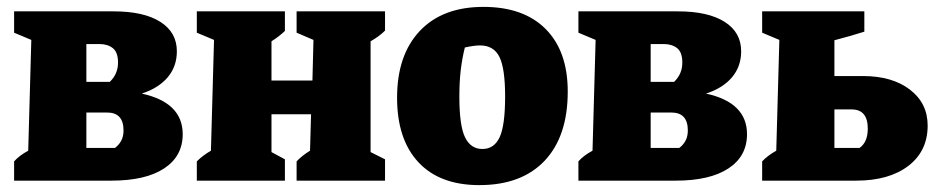

<svg xmlns="http://www.w3.org/2000/svg" viewBox="-20 -525 2716 558"><path d="M21 0V-56Q36 -73 62 -87L71 -409L21 -430V-492H310Q398 -492 446 -461.5Q494 -431 494 -376Q494 -332 467.5 -300.5Q441 -269 392 -253Q511 -227 511 -135Q511 -71 457 -35.5Q403 0 304 0ZM269 -397H231V-287H299Q323 -310 323 -343Q323 -373 308 -385Q293 -397 269 -397ZM291 -198H231V-95H314Q325 -103 332 -115.5Q339 -128 339 -146Q339 -198 291 -198Z M552 0V-56Q561 -65 571 -72.5Q581 -80 593 -87L602 -409L552 -430V-492H808V-435Q790 -418 769 -405V-291H888L891 -409L842 -430V-492H1099V-436Q1082 -419 1057 -405V-83L1099 -62V0H842V-56Q858 -73 881 -87L884 -193H769V-83L808 -62V0Z M1373 13Q1258 13 1196 -53.5Q1134 -120 1134 -241Q1134 -365 1200 -435Q1266 -505 1385 -505Q1502 -505 1566 -440.5Q1630 -376 1630 -259Q1630 -129 1563 -58Q1496 13 1373 13ZM1382 -92Q1416 -92 1432 -126Q1448 -160 1448 -245Q1448 -326 1431.5 -359.5Q1415 -393 1375 -393Q1358 -393 1331 -387Q1323 -355 1319 -321Q1315 -287 1315 -244Q1315 -160 1331.5 -126Q1348 -92 1382 -92Z M1661 0V-56Q1676 -73 1702 -87L1711 -409L1661 -430V-492H1950Q2038 -492 2086 -461.5Q2134 -431 2134 -376Q2134 -332 2107.5 -300.5Q2081 -269 2032 -253Q2151 -227 2151 -135Q2151 -71 2097 -35.5Q2043 0 1944 0ZM1909 -397H1871V-287H1939Q1963 -310 1963 -343Q1963 -373 1948 -385Q1933 -397 1909 -397ZM1931 -198H1871V-95H1954Q1965 -103 1972 -115.5Q1979 -128 1979 -146Q1979 -198 1931 -198Z M2195 0V-56Q2211 -73 2236 -87L2245 -409L2195 -430V-492H2492V-433Q2473 -427 2452.5 -421Q2432 -415 2405 -408V-304H2488Q2573 -304 2624.5 -264.5Q2676 -225 2676 -160Q2676 -86 2620 -43Q2564 0 2468 0ZM2405 -95H2478Q2502 -112 2502 -151Q2502 -207 2455 -207H2405Z"/></svg>

Font: Piazzolla ExtraBold
Style: Regular
Weight: 800
Designer: Juan Pablo del Peral
Foundry: Huerta Tipografica
Version: Version 1.330